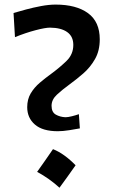

<svg xmlns="http://www.w3.org/2000/svg" viewBox="-20 -831 513 858"><path d="M238.3 -244.6Q170.4 -244.6 136 -274.4Q101.6 -304.2 101.6 -352.1Q101.6 -387.2 117.2 -413.6Q132.8 -439.9 158 -461.4Q183.1 -482.9 210.4 -502.4Q247.6 -529.8 277.6 -559.1Q307.6 -588.4 307.6 -630.4Q307.6 -668 280.5 -687.5Q253.4 -707 203.6 -707.5Q182.6 -707.5 138.9 -696Q95.2 -684.6 46.9 -665L40.5 -772.9Q63.5 -779.8 96.2 -788.6Q128.9 -797.4 164.1 -804Q199.2 -810.5 228.5 -810.5Q320.8 -810.5 373.3 -772.2Q425.8 -733.9 425.8 -655.3Q425.8 -604 404.5 -566.9Q383.3 -529.8 352.1 -502.7Q320.8 -475.6 290.5 -453.6Q258.3 -430.2 234.4 -408Q210.4 -385.7 210.4 -358.4Q210.4 -329.6 229.5 -318.8Q248.5 -308.1 272.5 -307.1Q283.7 -307.1 301.3 -311.5Q318.8 -315.9 332.5 -320.8L336.9 -257.3Q319.3 -253.9 290.3 -249.3Q261.2 -244.6 238.3 -244.6ZM216.8 -164.5Q242.6 -154.3 267.9 -136Q293.1 -117.8 317.8 -92.5Q300.6 -67.8 282.6 -42.8Q264.6 -17.9 245.8 7.9Q200.7 -33.4 145.9 -63Q164.2 -88.8 181.7 -113.7Q199.1 -138.7 216.8 -164.5Z"/></svg>

Font: Pinar-DS1-FD SemiBold
Style: Regular
Weight: 600
Designer: Amin Abedi
Version: Version 3.000